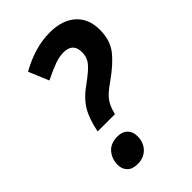

<svg xmlns="http://www.w3.org/2000/svg" viewBox="-220 -811 911 911"><g transform="rotate(-45 235.5 -355.5)"><path d="M245 -429Q296 -466 316 -490.5Q336 -515 336 -549Q336 -611 273 -611Q244 -611 212.5 -599.5Q181 -588 131 -564L89 -665Q194 -724 293 -724Q376 -724 423.5 -682Q471 -640 471 -565Q471 -496 436.5 -451Q402 -406 331 -356Q286 -325 267.5 -300.5Q249 -276 238 -231H122Q136 -302 162.5 -346Q189 -390 245 -429ZM77 -52Q77 -91 101 -119.5Q125 -148 173 -148Q204 -148 222 -130Q240 -112 240 -81Q240 -40 214.5 -13.5Q189 13 148 13Q112 13 94.5 -5.5Q77 -24 77 -52Z"/></g></svg>

Font: Noto Sans Display
Style: Bold Italic
Weight: 700
Italic angle: -12°
Designer: Monotype Design team
Foundry: Monotype Imaging Inc.
Version: Version 1.000